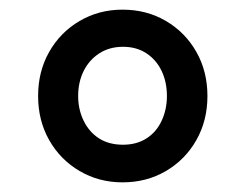

<svg xmlns="http://www.w3.org/2000/svg" viewBox="-20 -730 509 398"><path d="M234 -352Q185 -352 145 -375.5Q105 -399 82 -439.5Q59 -480 59 -531Q59 -582 82 -622.5Q105 -663 145 -686.5Q185 -710 234 -710Q284 -710 324 -686.5Q364 -663 387 -622.5Q410 -582 410 -531Q410 -480 387 -439.5Q364 -399 324 -375.5Q284 -352 234 -352ZM235 -430Q263 -430 283.5 -443Q304 -456 315 -479.5Q326 -503 326 -531Q326 -560 315 -583Q304 -606 283.5 -619.5Q263 -633 235 -633Q207 -633 186 -619.5Q165 -606 153.5 -583Q142 -560 142 -531Q142 -503 153.5 -479.5Q165 -456 185.5 -443Q206 -430 235 -430Z"/></svg>

Font: IBM Plex Sans Medium
Style: Regular
Weight: 500
Designer: Mike Abbink, Paul van der Laan, Pieter van Rosmalen
Foundry: Bold Monday
Version: Version 3.201